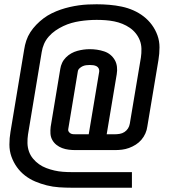

<svg xmlns="http://www.w3.org/2000/svg" viewBox="-20 -789 790 898"><path d="M316 89Q286 89 256.5 87Q227 85 199 78Q171 71 145 60Q119 49 97 32Q75 15 59 -7.5Q43 -30 33.5 -56.5Q24 -83 24 -113Q24 -143 29 -172L93 -557Q96 -578 103 -599Q110 -620 122 -638.5Q134 -657 150 -673.5Q166 -690 184 -703.5Q202 -717 222.5 -727Q243 -737 263.5 -744Q284 -751 305.5 -756Q327 -761 348.5 -764Q370 -767 391 -768Q412 -769 432 -769Q462 -769 491.5 -766.5Q521 -764 549.5 -758Q578 -752 604 -740.5Q630 -729 652 -712Q674 -695 690.5 -672.5Q707 -650 716.5 -623.5Q726 -597 726 -567.5Q726 -538 721 -508L669 -197Q667 -181 660 -165Q653 -149 641.5 -135.5Q630 -122 615 -112.5Q600 -103 583.5 -97Q567 -91 550.5 -89Q534 -87 517 -87H333Q317 -87 301 -89Q285 -91 270.5 -96.5Q256 -102 244 -111.5Q232 -121 224.5 -134.5Q217 -148 216 -164Q215 -180 217 -196L262 -467Q264 -481 270.5 -495Q277 -509 288.5 -520.5Q300 -532 313.5 -539.5Q327 -547 341.5 -551Q356 -555 370.5 -557Q385 -559 400 -559Q417 -559 434 -556.5Q451 -554 467.5 -548.5Q484 -543 496.5 -532.5Q509 -522 517 -508Q525 -494 527 -476.5Q529 -459 526 -442L479 -161H517Q528 -161 540 -163Q552 -165 562 -171.5Q572 -178 578.5 -188Q585 -198 587 -210L639 -520Q642 -540 641.5 -561Q641 -582 634 -600Q627 -618 615 -633Q603 -648 587 -659Q571 -670 552.5 -677.5Q534 -685 514 -689Q494 -693 473.5 -694.5Q453 -696 432 -696Q413 -696 393 -694.5Q373 -693 353.5 -690Q334 -687 314.5 -681.5Q295 -676 276 -667Q257 -658 239.5 -646Q222 -634 208 -618Q194 -602 186 -583.5Q178 -565 175 -545L111 -160Q108 -140 108.5 -119.5Q109 -99 115.5 -80.5Q122 -62 134.5 -47Q147 -32 162.5 -21Q178 -10 196.5 -3Q215 4 234.5 8.5Q254 13 274.5 14.5Q295 16 315 16H597V89ZM395 -161 444 -454Q445 -462 441.5 -469Q438 -476 431 -479.5Q424 -483 416 -484Q408 -485 400 -485Q391 -485 383 -484Q375 -483 367 -479.5Q359 -476 352 -469.5Q345 -463 344 -455L299 -184Q298 -178 301.5 -173Q305 -168 310 -165Q315 -162 321 -161.5Q327 -161 333 -161Z"/></svg>

Font: Iosevka Etoile
Style: Italic
Weight: 400
Italic angle: -9°
Designer: Belleve Invis
Foundry: Belleve Invis
Version: Version 22.1.2; ttfautohint (v1.8.4)